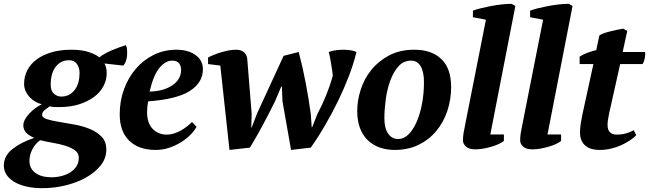

<svg xmlns="http://www.w3.org/2000/svg" viewBox="-79 -772 3394 1004"><path d="M282 -457Q258 -457 240 -447Q222 -437 210 -420Q198 -403 192 -380Q186 -357 186 -331Q186 -296 203.5 -281.5Q221 -267 241 -267Q265 -267 283 -277Q301 -287 313 -303.5Q325 -320 331 -342Q337 -364 337 -389Q337 -419 323 -438Q309 -457 282 -457ZM190 155Q217 155 242.5 148.5Q268 142 288 129.5Q308 117 320.5 98Q333 79 333 53Q333 29 313.5 14.5Q294 0 264 -9.5Q234 -19 198.5 -25Q163 -31 131 -39Q103 -18 89 11Q75 40 75 69Q75 109 106 132Q137 155 190 155ZM294 -512Q351 -512 387.5 -499Q424 -486 441 -472Q451 -481 468 -490.5Q485 -500 504.5 -508.5Q524 -517 543.5 -524Q563 -531 579 -536Q584 -527 585 -515.5Q586 -504 586 -497Q586 -489 585 -477.5Q584 -466 579 -452Q574 -438 566 -429L467 -440Q472 -432 475.5 -419Q479 -406 479 -390Q479 -354 462 -321.5Q445 -289 412.5 -265Q380 -241 334.5 -226.5Q289 -212 232 -212Q215 -212 204.5 -212.5Q194 -213 181 -216Q176 -212 169.5 -207.5Q163 -203 156.5 -198Q150 -193 145.5 -186.5Q141 -180 141 -172Q141 -157 166 -149Q191 -141 228 -135Q265 -129 309 -121Q353 -113 390 -98Q427 -83 452 -57.5Q477 -32 477 10Q477 56 447.5 93Q418 130 370.5 156.5Q323 183 263.5 197.5Q204 212 143 212Q93 212 55 202.5Q17 193 -8.5 176.5Q-34 160 -46.5 139Q-59 118 -59 95Q-59 43 -14 7.5Q31 -28 100 -51Q74 -62 58.5 -77.5Q43 -93 43 -117Q43 -132 52 -148Q61 -164 75 -179Q89 -194 106 -206.5Q123 -219 140 -227Q125 -230 108.5 -239Q92 -248 78.5 -261.5Q65 -275 56 -293.5Q47 -312 47 -333Q47 -372 64 -405Q81 -438 113 -461.5Q145 -485 190.5 -498.5Q236 -512 294 -512Z M821 -455Q787 -455 755.5 -418Q724 -381 703 -293Q777 -295 822.5 -326Q868 -357 868 -407Q868 -427 857.5 -441Q847 -455 821 -455ZM949 -109Q938 -89 917 -67.5Q896 -46 868 -28.5Q840 -11 806 0.5Q772 12 735 12Q646 12 596.5 -36.5Q547 -85 547 -174Q547 -243 569 -304Q591 -365 630.5 -411.5Q670 -458 724.5 -485Q779 -512 844 -512Q904 -512 943 -484.5Q982 -457 982 -409Q982 -341 914.5 -297Q847 -253 696 -242Q693 -228 691.5 -213.5Q690 -199 690 -186Q690 -129 719 -98.5Q748 -68 793 -68Q812 -68 831 -74Q850 -80 867.5 -90Q885 -100 899.5 -111.5Q914 -123 925 -134Z M1580 -174Q1607 -226 1626.5 -274Q1646 -322 1661 -374Q1661 -385 1658 -403.5Q1655 -422 1652 -441.5Q1649 -461 1645.5 -477.5Q1642 -494 1640 -500Q1654 -506 1675 -509Q1696 -512 1717 -512Q1737 -512 1755.5 -509Q1774 -506 1785 -500Q1770 -438 1745 -373Q1720 -308 1688.5 -243.5Q1657 -179 1621 -117Q1585 -55 1546 0L1443 12L1398 -243L1395 -320H1392L1359 -242Q1330 -183 1296 -119.5Q1262 -56 1228 0L1121 12L1073 -429L1009 -437V-471Q1021 -478 1038.5 -485Q1056 -492 1075.5 -498Q1095 -504 1115.5 -508Q1136 -512 1155 -512Q1182 -512 1197 -498.5Q1212 -485 1214 -463L1237 -177L1235 -105H1237L1265 -178L1404 -480L1483 -500Q1503 -425 1519 -341.5Q1535 -258 1546 -177L1551 -106H1553Z M2071 -455Q2031 -455 2004.5 -425Q1978 -395 1961.5 -349.5Q1945 -304 1938 -251Q1931 -198 1931 -153Q1931 -102 1950.5 -73.5Q1970 -45 2004 -45Q2033 -45 2057.5 -69.5Q2082 -94 2100 -135.5Q2118 -177 2128 -230.5Q2138 -284 2138 -342Q2138 -397 2120.5 -426Q2103 -455 2071 -455ZM1789 -192Q1789 -246 1807 -302.5Q1825 -359 1862 -405.5Q1899 -452 1955.5 -482Q2012 -512 2088 -512Q2178 -512 2229 -463Q2280 -414 2280 -317Q2280 -251 2260 -191.5Q2240 -132 2202 -86.5Q2164 -41 2109.5 -14.5Q2055 12 1985 12Q1943 12 1907 -0.5Q1871 -13 1844.5 -38.5Q1818 -64 1803.5 -102Q1789 -140 1789 -192Z M2462 -669 2394 -682V-716Q2408 -722 2432 -728Q2456 -734 2484 -739.5Q2512 -745 2541.5 -748.5Q2571 -752 2596 -752L2616 -741L2485 -69H2556V-35Q2546 -27 2529 -19Q2512 -11 2491.5 -5Q2471 1 2449 5Q2427 9 2407 9Q2373 9 2357.5 -5.5Q2342 -20 2342 -37Q2342 -57 2345 -76Q2348 -95 2353 -118Z M2761 -669 2693 -682V-716Q2707 -722 2731 -728Q2755 -734 2783 -739.5Q2811 -745 2840.5 -748.5Q2870 -752 2895 -752L2915 -741L2784 -69H2855V-35Q2845 -27 2828 -19Q2811 -11 2790.5 -5Q2770 1 2748 5Q2726 9 2706 9Q2672 9 2656.5 -5.5Q2641 -20 2641 -37Q2641 -57 2644 -76Q2647 -95 2652 -118Z M2952 -476Q2971 -488 2994 -496.5Q3017 -505 3039 -510L3055 -586Q3062 -592 3077 -597.5Q3092 -603 3110 -607.5Q3128 -612 3146.5 -616Q3165 -620 3180 -622L3201 -610L3177 -500H3294Q3295 -496 3295 -490Q3295 -481 3292 -465Q3289 -449 3281 -437H3164L3106 -178Q3102 -159 3100 -144.5Q3098 -130 3098 -118Q3098 -92 3111 -80Q3124 -68 3146 -68Q3171 -68 3193 -74Q3215 -80 3235 -91L3248 -65Q3236 -52 3216 -38.5Q3196 -25 3171 -13.5Q3146 -2 3117 5Q3088 12 3058 12Q3006 12 2980 -12Q2954 -36 2954 -78Q2954 -101 2958 -127Q2962 -153 2966 -171L3024 -437H2952Z"/></svg>

Font: PTSerif
Style: Bold Italic
Weight: 700
Italic angle: -12°
Designer: A.Korolkova, O.Umpeleva, V.Yefimov
Foundry: ParaType Ltd
Version: Version 1.000W OFL; ttfautohint (v1.2) -l 8 -r 50 -G 200 -x 